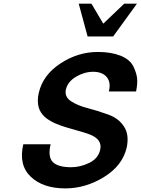

<svg xmlns="http://www.w3.org/2000/svg" viewBox="-20 -1022 774 1054"><path d="M731.9 -1002 601.1 -821.8H460.9L412.1 -1002H481.9L546.9 -892.1L662.1 -1002ZM577.1 -520 578.1 -522Q589.8 -571.3 565.4 -599.6Q541 -627.9 491.2 -627.9Q443.8 -627.9 397.9 -601.1Q352.1 -574.2 341.8 -530.8Q333 -491.2 369.1 -466.8Q404.8 -442.9 461.9 -428.2Q509.8 -416 574.2 -393.1Q601.1 -383.3 622.1 -368.2Q643.1 -353 658.9 -330.1Q674.8 -307.1 679 -278.3Q683.1 -249.5 675.8 -212.9Q652.8 -113.3 551.8 -50.8Q450.2 12.2 338.9 12.2Q217.3 12.2 149.9 -50.8Q81.1 -115.2 107.9 -230H257.8Q241.7 -160.6 270 -132.3Q298.3 -104 371.1 -104Q420.9 -104 470.2 -127.9Q519 -151.9 529.8 -199.2Q543.9 -257.8 469.2 -285.2Q444.8 -294.4 390.9 -309.3Q336.9 -324.2 313 -333Q294.9 -339.4 280.5 -345.9Q266.1 -352.5 251.2 -361.6Q236.3 -370.6 225.3 -380.6Q214.4 -390.6 205.3 -404.3Q196.3 -418 192.1 -433.6Q188 -449.2 187.7 -469.2Q187.5 -489.3 192.9 -512.2Q215.3 -610.4 312 -673.8Q408.2 -736.8 517.1 -736.8Q590.3 -736.8 642.1 -716.1Q693.8 -695.3 712.9 -655.8Q728.5 -622.6 732.4 -595Q736.3 -567.4 727.1 -520Z"/></svg>

Font: Perun
Style: Bold Italic
Weight: 700
Italic angle: -12°
Foundry: Copyright (c) Stefan Peev, Context Ltd, 2016
Version: Version 001.000